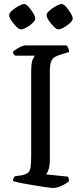

<svg xmlns="http://www.w3.org/2000/svg" viewBox="-20 -928 404 948"><path d="M242 0Q233 0 205.5 -4Q178 -8 144.5 -13.5Q111 -19 83 -24.5Q55 -30 44 -34Q44 -42 47.5 -48.5Q51 -55 54 -58L83 -62Q108 -66 118.5 -75.5Q129 -85 131.5 -105.5Q134 -126 134 -163V-574Q134 -621 142.5 -636.5Q151 -652 152 -653H55Q52 -655 48.5 -659.5Q45 -664 43 -671Q49 -678 61 -685.5Q73 -693 85.5 -698.5Q98 -704 104 -704H308Q313 -700 317 -691Q321 -682 321 -671L278 -658Q262 -653 250.5 -646.5Q239 -640 232.5 -624Q226 -608 226 -572V-135Q226 -110 220 -92Q214 -74 208 -67L314 -56Q316 -54 318.5 -48Q321 -42 321 -34Q307 -21 284 -10.5Q261 0 242 0ZM268 -783Q259 -783 245.5 -796.5Q232 -810 221 -826.5Q210 -843 210 -853Q210 -863 224.5 -876Q239 -889 257 -898.5Q275 -908 284 -908Q294 -908 306.5 -894Q319 -880 329 -863Q339 -846 339 -836Q339 -827 326 -814.5Q313 -802 296 -792.5Q279 -783 268 -783ZM83 -783Q74 -783 60.5 -796.5Q47 -810 36 -826.5Q25 -843 25 -853Q25 -863 39.5 -876Q54 -889 72 -898.5Q90 -908 99 -908Q109 -908 121.5 -894Q134 -880 144 -863Q154 -846 154 -836Q154 -827 141 -814.5Q128 -802 111 -792.5Q94 -783 83 -783Z"/></svg>

Font: Texturina 72pt Medium
Style: Regular
Weight: 500
Designer: Guillermo Torres Carreño
Foundry: Omnibus-Type
Version: Version 1.002; ttfautohint (v1.8.3)